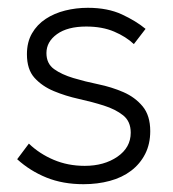

<svg xmlns="http://www.w3.org/2000/svg" viewBox="-20 -462 443 492"><path d="M194 10Q141 10 99 -7Q57 -24 24 -54L54 -94Q81 -68 117.5 -52.5Q154 -37 197 -37Q247 -37 281 -60.5Q315 -84 315 -122Q315 -151 295.5 -166.5Q276 -182 246 -191.5Q216 -201 182 -208.5Q148 -216 118 -228.5Q88 -241 68.5 -262.5Q49 -284 49 -323Q49 -354 62 -376.5Q75 -399 97 -413.5Q119 -428 147 -435Q175 -442 205 -442Q256 -442 292.5 -425Q329 -408 353 -388L323 -349Q303 -368 272.5 -381Q242 -394 201 -394Q153 -394 126 -374.5Q99 -355 99 -326Q99 -299 118.5 -285Q138 -271 168 -262Q198 -253 232 -246Q266 -239 296 -226Q326 -213 345.5 -189.5Q365 -166 365 -126Q365 -93 352 -67.5Q339 -42 316 -24.5Q293 -7 261.5 1.5Q230 10 194 10Z"/></svg>

Font: Tilda Sans Light
Style: Regular
Weight: 300
Designer: ParaType Ltd
Foundry: ParaType Ltd
Version: Version 1.009